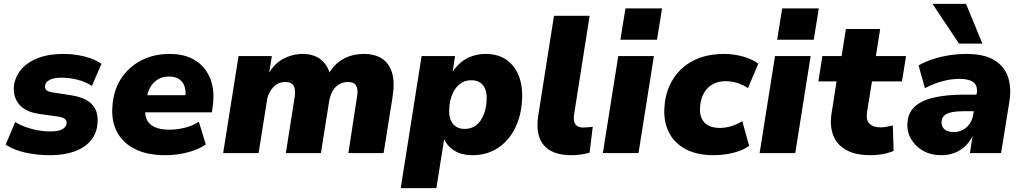

<svg xmlns="http://www.w3.org/2000/svg" viewBox="-20 -786 5257 986"><path d="M239 11Q169 11 109.5 -2.5Q50 -16 9 -43L58 -159Q83 -144 113.5 -133Q144 -122 176 -116.5Q208 -111 237 -111Q281 -111 301 -123Q321 -135 322 -153Q323 -167 313.5 -175Q304 -183 280 -187L181 -201Q113 -211 80.5 -247.5Q48 -284 51 -338Q54 -383 83 -422Q112 -461 168 -485Q224 -509 308 -509Q343 -509 377.5 -503.5Q412 -498 444 -487Q476 -476 501 -458L452 -345Q420 -366 378.5 -376.5Q337 -387 298 -387Q253 -387 232.5 -374.5Q212 -362 211 -344Q210 -331 218.5 -323Q227 -315 247 -312L343 -297Q418 -286 451.5 -251Q485 -216 481 -158Q479 -105 448 -66.5Q417 -28 363 -8.5Q309 11 239 11Z M829 11Q738 11 675.5 -19.5Q613 -50 582.5 -105.5Q552 -161 557 -234Q561 -317 599.5 -378.5Q638 -440 703 -474.5Q768 -509 851 -509Q932 -509 985 -474.5Q1038 -440 1061 -379Q1084 -318 1072 -238L1068 -209H702L715 -297H945L931 -284Q936 -317 928 -341.5Q920 -366 900 -379.5Q880 -393 847 -393Q815 -393 791 -378.5Q767 -364 752.5 -339Q738 -314 733 -281L727 -247Q721 -205 732 -176.5Q743 -148 773 -134Q803 -120 850 -120Q890 -120 931 -130.5Q972 -141 1001 -161L1037 -44Q997 -17 942 -3Q887 11 829 11Z M1126 0 1205 -498H1376L1361 -403H1357Q1388 -460 1435.5 -484.5Q1483 -509 1535 -509Q1590 -509 1626 -481.5Q1662 -454 1676 -402L1669 -408Q1696 -457 1742.5 -483Q1789 -509 1849 -509Q1904 -509 1941 -485.5Q1978 -462 1993 -413.5Q2008 -365 1996 -288L1950 0H1769L1813 -286Q1818 -312 1814.5 -330Q1811 -348 1799.5 -356.5Q1788 -365 1766 -365Q1742 -365 1721.5 -353Q1701 -341 1688 -318.5Q1675 -296 1670 -264L1628 0H1448L1493 -286Q1497 -312 1493.5 -330Q1490 -348 1478 -356.5Q1466 -365 1446 -365Q1427 -365 1411 -358Q1395 -351 1382.5 -337.5Q1370 -324 1361.5 -306Q1353 -288 1350 -264L1308 0Z M2038 180 2145 -498H2317L2304 -415H2302Q2323 -446 2349.5 -467.5Q2376 -489 2408 -499Q2440 -509 2474 -509Q2537 -509 2580 -479.5Q2623 -450 2644 -397Q2665 -344 2661 -274Q2657 -192 2625 -127.5Q2593 -63 2537 -26Q2481 11 2405 11Q2351 11 2313 -12.5Q2275 -36 2258 -78H2262L2221 180ZM2367 -124Q2401 -124 2425 -142.5Q2449 -161 2463 -194.5Q2477 -228 2479 -271Q2482 -320 2461.5 -347Q2441 -374 2400 -374Q2367 -374 2342.5 -355.5Q2318 -337 2303.5 -304Q2289 -271 2287 -227Q2284 -178 2305 -151Q2326 -124 2367 -124Z M2914 11Q2815 11 2772 -41Q2729 -93 2744 -192L2825 -705H3008L2928 -197Q2925 -175 2929 -160.5Q2933 -146 2945 -138.5Q2957 -131 2977 -131Q2989 -131 3000.5 -132.5Q3012 -134 3024 -135L3008 -2Q2986 4 2963.5 7.5Q2941 11 2914 11Z M3166 -582 3192 -743H3380L3354 -582ZM3076 0 3155 -498H3338L3259 0Z M3645 11Q3559 11 3501 -20Q3443 -51 3415 -106.5Q3387 -162 3392 -234Q3395 -292 3416.5 -342Q3438 -392 3476.5 -429.5Q3515 -467 3570.5 -488Q3626 -509 3697 -509Q3749 -509 3796.5 -495.5Q3844 -482 3874 -459L3821 -333Q3800 -349 3769 -359Q3738 -369 3708 -369Q3674 -369 3649.5 -358Q3625 -347 3609 -328Q3593 -309 3584.5 -284.5Q3576 -260 3575 -232Q3572 -185 3597.5 -157Q3623 -129 3678 -129Q3706 -129 3736.5 -138.5Q3767 -148 3792 -164L3827 -37Q3807 -22 3777 -11Q3747 0 3713 5.5Q3679 11 3645 11Z M3971 -582 3997 -743H4185L4159 -582ZM3881 0 3960 -498H4143L4064 0Z M4452 11Q4373 11 4325 -16Q4277 -43 4258.5 -92.5Q4240 -142 4251 -207L4276 -368H4183L4203 -498H4302L4324 -637H4500L4478 -498H4633L4612 -368H4458L4433 -213Q4426 -170 4445 -151Q4464 -132 4504 -132Q4518 -132 4533.5 -135Q4549 -138 4565 -142L4569 -11Q4543 0 4513 5.5Q4483 11 4452 11Z M4813 11Q4761 11 4721 -11.5Q4681 -34 4659 -71.5Q4637 -109 4640 -153Q4642 -203 4674.5 -235.5Q4707 -268 4771.5 -284Q4836 -300 4935 -300H5010L4997 -215H4935Q4895 -215 4869 -210Q4843 -205 4829.5 -193Q4816 -181 4815 -160Q4814 -136 4830.5 -122Q4847 -108 4877 -108Q4903 -108 4924 -119Q4945 -130 4959.5 -150.5Q4974 -171 4978 -198L4996 -307Q5002 -344 4980 -362.5Q4958 -381 4908 -381Q4867 -381 4822 -369.5Q4777 -358 4730 -333L4697 -450Q4730 -469 4770 -482Q4810 -495 4854 -502Q4898 -509 4943 -509Q5032 -509 5084 -478.5Q5136 -448 5155.5 -393.5Q5175 -339 5164 -267L5121 0H4961L4976 -97H4979Q4963 -60 4937.5 -36Q4912 -12 4881 -0.5Q4850 11 4813 11ZM4905 -562 4769 -766H4941L5025 -562Z"/></svg>

Font: Nunito Sans 10pt Black
Style: Italic
Weight: 900
Italic angle: -9°
Designer: Vernon Adams
Foundry: Vernon Adams
Version: Version 3.101;gftools[0.9.27]